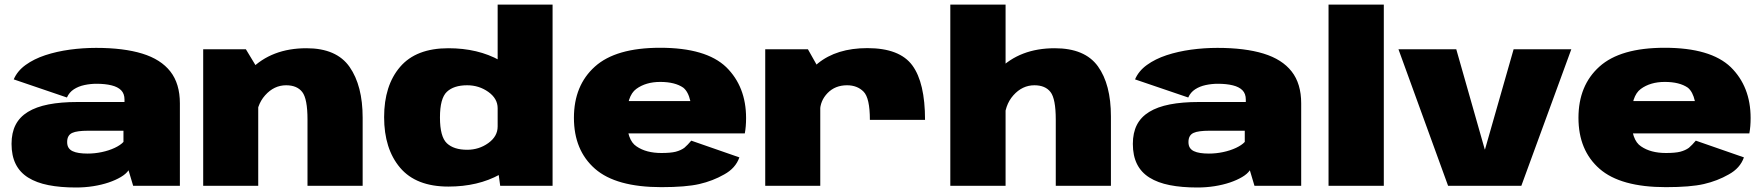

<svg xmlns="http://www.w3.org/2000/svg" viewBox="-20 -805 7644 832"><path d="M309.5 7.5Q348 7.5 384.2 1.8Q420.5 -4 450.8 -14.2Q481 -24.5 503.5 -37.8Q526 -51 537 -67L557 0H759.5V-357Q759.5 -442.5 718.2 -495.2Q677 -548 596.2 -572.8Q515.5 -597.5 396.5 -597.5Q339 -597.5 282.2 -589.8Q225.5 -582 176.2 -565.8Q127 -549.5 91 -523.5Q55 -497.5 39.5 -461L270 -382.5Q280 -405 300 -418Q320 -431 346 -436.5Q372 -442 398 -442Q436 -442 463.2 -435.2Q490.5 -428.5 505 -413.8Q519.5 -399 519.5 -373.5V-363H316Q244 -363 190.2 -352.5Q136.5 -342 100.8 -320Q65 -298 47.5 -263.8Q30 -229.5 30 -181.5Q30 -130.5 48 -94.2Q66 -58 102 -35.5Q138 -13 189.8 -2.8Q241.5 7.5 309.5 7.5ZM359.5 -139.5Q339 -139.5 322.5 -142Q306 -144.5 294.5 -150Q283 -155.5 277 -165Q271 -174.5 271 -189.5Q271 -204.5 276.5 -214.2Q282 -224 292.8 -229Q303.5 -234 320.8 -236.2Q338 -238.5 361 -238.5H515V-190Q502 -176 477 -164.2Q452 -152.5 421.2 -146Q390.5 -139.5 359.5 -139.5Z M860.5 0H1099V-503L1045.5 -591.5H860.5ZM1312.5 0H1551.5V-295Q1551.5 -433.5 1495 -514.8Q1438.5 -596 1308 -596Q1157 -596 1065.2 -503Q973.5 -410 973.5 -332L1090 -279Q1090 -348.5 1128.8 -392Q1167.5 -435.5 1220 -435.5Q1267 -435.5 1289.8 -406.2Q1312.5 -377 1312.5 -286.5Z M2147.5 0H2374.5V-785H2136.5V-80.5ZM1923 3.5Q2051 3.5 2145.8 -48.8Q2240.5 -101 2240.5 -158.5L2136.5 -257Q2136.5 -214 2096 -185Q2055.5 -156 2004.5 -156Q1946.5 -156 1916.5 -184.2Q1886.5 -212.5 1886.5 -296Q1886.5 -379 1916.5 -407.2Q1946.5 -435.5 2004.5 -435.5Q2055.5 -435.5 2096 -406.8Q2136.5 -378 2136.5 -336L2240.5 -433Q2240.5 -490.5 2145.8 -543.2Q2051 -596 1923 -596Q1783 -596 1713.8 -515.2Q1644.5 -434.5 1644.5 -297.5Q1644.5 -160 1713.8 -78.2Q1783 3.5 1923 3.5Z M2846 6V-142Q2780 -142 2738.5 -170.5Q2696 -197.5 2696 -293.5Q2696 -389.5 2737 -419.5Q2778.5 -450 2841 -450Q2905 -450 2941 -425Q2962.5 -407.5 2971.5 -367H2675.5V-227H3207.5Q3213 -256 3213 -293.5Q3213 -429.5 3127 -514Q3039.5 -598 2840.5 -598Q2648.5 -598 2558 -516.5Q2467 -435 2467 -294.5Q2467 -153.5 2558.5 -73.5Q2649.5 6 2846 6ZM2846 -142V6Q2952 6 3010.5 -7.5Q3069 -21 3118 -49Q3167.5 -76 3184 -123L2975.5 -195.5Q2960 -177 2945.5 -164.5Q2930.5 -153.5 2908 -147.5Q2886 -142 2846 -142Z M3749.5 -285.5H3988.5Q3988.5 -446.5 3933.5 -521.5Q3878.5 -596.5 3738.5 -596.5Q3605.5 -596.5 3524 -530.2Q3442.5 -464 3442.5 -379.5L3533.5 -322.5Q3533.5 -368 3566.2 -401.8Q3599 -435.5 3650.5 -435.5Q3694.5 -435.5 3722 -408Q3749.5 -380.5 3749.5 -285.5ZM3296 0H3534.5V-496.5L3481 -591.5H3296Z M4098 0H4337.5V-785H4098ZM4555 0H4794V-300.5Q4794 -439.5 4737.5 -517.8Q4681 -596 4550.5 -596Q4399.5 -596 4307.8 -503Q4216 -410 4216 -332L4332.5 -279Q4332.5 -348.5 4371.2 -392Q4410 -435.5 4462.5 -435.5Q4509.5 -435.5 4532.2 -406.2Q4555 -377 4555 -286.5Z M5168.5 7.5Q5207 7.5 5243.2 1.8Q5279.5 -4 5309.8 -14.2Q5340 -24.5 5362.5 -37.8Q5385 -51 5396 -67L5416 0H5618.5V-357Q5618.5 -442.5 5577.2 -495.2Q5536 -548 5455.2 -572.8Q5374.5 -597.5 5255.5 -597.5Q5198 -597.5 5141.2 -589.8Q5084.5 -582 5035.2 -565.8Q4986 -549.5 4950 -523.5Q4914 -497.5 4898.5 -461L5129 -382.5Q5139 -405 5159 -418Q5179 -431 5205 -436.5Q5231 -442 5257 -442Q5295 -442 5322.2 -435.2Q5349.5 -428.5 5364 -413.8Q5378.5 -399 5378.5 -373.5V-363H5175Q5103 -363 5049.2 -352.5Q4995.5 -342 4959.8 -320Q4924 -298 4906.5 -263.8Q4889 -229.5 4889 -181.5Q4889 -130.5 4907 -94.2Q4925 -58 4961 -35.5Q4997 -13 5048.8 -2.8Q5100.5 7.5 5168.5 7.5ZM5218.5 -139.5Q5198 -139.5 5181.5 -142Q5165 -144.5 5153.5 -150Q5142 -155.5 5136 -165Q5130 -174.5 5130 -189.5Q5130 -204.5 5135.5 -214.2Q5141 -224 5151.8 -229Q5162.5 -234 5179.8 -236.2Q5197 -238.5 5220 -238.5H5374V-190Q5361 -176 5336 -164.2Q5311 -152.5 5280.2 -146Q5249.5 -139.5 5218.5 -139.5Z M5737 0H5976.5V-785H5737Z M6255 0H6572.5L6789 -591.5H6539L6415 -157.5H6414L6290.5 -591.5H6040Z M7199 6V-142Q7133 -142 7091.5 -170.5Q7049 -197.5 7049 -293.5Q7049 -389.5 7090 -419.5Q7131.5 -450 7194 -450Q7258 -450 7294 -425Q7315.5 -407.5 7324.5 -367H7028.5V-227H7560.5Q7566 -256 7566 -293.5Q7566 -429.5 7480 -514Q7392.5 -598 7193.5 -598Q7001.5 -598 6911 -516.5Q6820 -435 6820 -294.5Q6820 -153.5 6911.5 -73.5Q7002.5 6 7199 6ZM7199 -142V6Q7305 6 7363.5 -7.5Q7422 -21 7471 -49Q7520.5 -76 7537 -123L7328.5 -195.5Q7313 -177 7298.5 -164.5Q7283.5 -153.5 7261 -147.5Q7239 -142 7199 -142Z"/></svg>

Font: Anybody SemiExpanded Black
Style: Regular
Weight: 900
Width: 6
Version: Version 1.113;gftools[0.9.25]